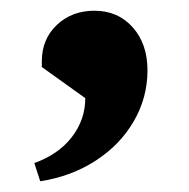

<svg xmlns="http://www.w3.org/2000/svg" viewBox="-20 -183 352 358"><path d="M55 155 44 121Q89 105 114 72.5Q139 40 139 0L58 -58V-69Q58 -110 86 -136.5Q114 -163 156 -163Q200 -163 227.5 -132Q255 -101 255 -52Q255 -1 229.5 43Q204 87 158.5 116.5Q113 146 55 155Z"/></svg>

Font: Platypi Light SemiBold
Style: Regular
Weight: 600
Version: Version 1.200